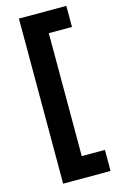

<svg xmlns="http://www.w3.org/2000/svg" viewBox="-140 -818 661 1056"><g transform="rotate(-15 191.0 -290.0)"><path d="M82 180V-760H352V-640H220V60H352V180Z"/></g></svg>

Font: Oxanium ExtraLight
Style: Bold
Weight: 700
Version: Version 2.000